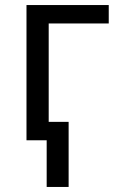

<svg xmlns="http://www.w3.org/2000/svg" viewBox="-20 -556 473 761"><path d="M411 -536V-463H173V-73H252V185H165V0H85V-536Z"/></svg>

Font: Noto IKEA Arabic
Style: Regular
Weight: 400
Designer: Monotype Design Team
Foundry: Monotype Imaging Inc.
Version: Version 1.200